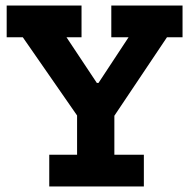

<svg xmlns="http://www.w3.org/2000/svg" viewBox="-20 -670 686 690"><path d="M636 -536V-650H380V-536H442L334 -372H328L219 -536H273V-650H4V-536H62L257 -255V-114H157V0H497V-114H391V-254L580 -536Z"/></svg>

Font: Zilla Slab Bold
Style: Regular
Weight: 700
Designer: Typotheque.com
Foundry: Typotheque type foundry
Version: Version 1.3; 2018